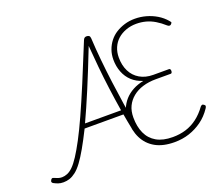

<svg xmlns="http://www.w3.org/2000/svg" viewBox="-143 -1113 1579 1352"><g transform="rotate(-20 647.0 -437.5)"><path d="M118 17Q95 17 78.5 11Q62 5 47 -3Q42 -5 38.5 -11.5Q35 -18 40 -26Q45 -36 50.5 -37.5Q56 -39 62 -36Q78 -29 91.5 -24.5Q105 -20 120 -20Q139 -20 160 -28.5Q181 -37 203 -58.5Q225 -80 251.5 -120.5Q278 -161 311.5 -224Q345 -287 386 -377.5Q427 -468 478.5 -591Q530 -714 595 -875Q599 -885 605 -889.5Q611 -894 620 -894Q633 -894 639.5 -888.5Q646 -883 647 -869Q651 -790 659.5 -704Q668 -618 679.5 -530Q691 -442 704.5 -354Q718 -266 734 -184Q737 -175 733.5 -171.5Q730 -168 720 -165Q711 -163 705.5 -165Q700 -167 698 -176Q692 -204 687 -232Q682 -260 677 -288H386Q348 -212 317.5 -158.5Q287 -105 261 -70Q235 -35 211 -16.5Q187 2 164.5 9.5Q142 17 118 17ZM401 -321H671Q657 -408 645.5 -494Q634 -580 626 -664Q618 -748 612 -825Q548 -661 496 -537Q444 -413 401 -321ZM950 19Q864 19 807 -13Q750 -45 721 -103.5Q692 -162 692 -239Q692 -283 706.5 -320Q721 -357 746.5 -385.5Q772 -414 808 -433.5Q844 -453 889 -462Q841 -477 808.5 -507Q776 -537 759 -580.5Q742 -624 742 -674Q742 -713 754 -746.5Q766 -780 787.5 -807.5Q809 -835 838.5 -853.5Q868 -872 904 -883Q940 -894 981 -894Q1024 -894 1065.5 -882.5Q1107 -871 1143.5 -849Q1180 -827 1207 -795Q1212 -790 1215 -784.5Q1218 -779 1208 -769Q1201 -763 1194 -764.5Q1187 -766 1180 -772Q1149 -800 1116.5 -819.5Q1084 -839 1050 -848Q1016 -857 979 -857Q937 -857 900.5 -843.5Q864 -830 838 -806.5Q812 -783 797.5 -749.5Q783 -716 783 -675Q783 -617 805 -572.5Q827 -528 869.5 -503Q912 -478 970 -478H1088Q1093 -478 1096 -473.5Q1099 -469 1099 -461Q1099 -453 1096 -448Q1093 -443 1088 -443H975Q922 -443 878 -429.5Q834 -416 802 -390Q770 -364 752.5 -328Q735 -292 735 -243Q735 -175 758 -124.5Q781 -74 828.5 -46.5Q876 -19 950 -19Q1003 -19 1048.5 -33Q1094 -47 1134 -77Q1174 -107 1208 -154Q1216 -162 1221 -162.5Q1226 -163 1234 -157Q1242 -152 1241.5 -145Q1241 -138 1234 -128Q1201 -79 1156.5 -47Q1112 -15 1060.5 2Q1009 19 950 19Z"/></g></svg>

Font: Playwrite HR Lijeva Thin
Style: Regular
Weight: 250
Designer: Veronika Burian, José Scaglione
Foundry: TypeTogether
Version: Version 1.002